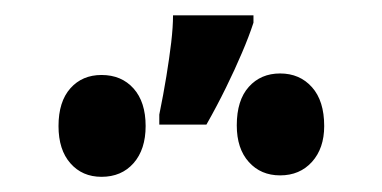

<svg xmlns="http://www.w3.org/2000/svg" viewBox="-20 -839 504 253"><path d="M314 -818.8V-809.1Q308.1 -791 298.8 -769.3Q289.6 -747.6 277.8 -723.6Q266.1 -699.7 252 -674.8H189.9V-688Q195.3 -714.4 199.2 -738.3Q203.1 -762.2 205.6 -783Q208 -803.7 208 -818.8ZM113.8 -740.2Q140.1 -740.2 156 -722.4Q171.9 -704.6 171.9 -672.9Q171.9 -642.1 156 -624Q140.1 -606 113.8 -606Q88.4 -606 72.8 -623.8Q57.1 -641.6 57.1 -672.9Q57.1 -705.1 72.8 -722.7Q88.4 -740.2 113.8 -740.2ZM349.1 -742.2Q375 -742.2 391.1 -724.1Q407.2 -706.1 407.2 -672.9Q407.2 -643.6 391.1 -625.7Q375 -607.9 349.1 -607.9Q323.7 -607.9 307.9 -625.5Q292 -643.1 292 -673.8Q292 -707 307.9 -724.6Q323.7 -742.2 349.1 -742.2Z"/></svg>

Font: Open Sans Condensed
Style: Regular
Weight: 400
Width: 3
Designer: Monotype Design Team
Foundry: Monotype Imaging Inc.
Version: Version 3.000